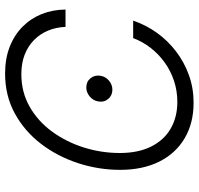

<svg xmlns="http://www.w3.org/2000/svg" viewBox="-33 -745 788 762"><g transform="rotate(-90 361.0 -364.0)"><path d="M334.5 10.3Q252.9 10.3 192.9 -25.4Q132.8 -61 100.3 -126.5Q67.9 -191.9 67.9 -281.2Q67.9 -366.7 94.5 -448.2Q121.1 -529.8 171.1 -595.2Q221.2 -660.6 291.7 -699.2Q362.3 -737.8 450.2 -737.8Q509.3 -737.8 556.2 -719.5Q603 -701.2 636 -668.5Q668.9 -635.7 686.3 -592.3Q703.6 -548.8 704.1 -498H635.3Q633.8 -535.6 620.4 -567.6Q606.9 -599.6 582.8 -623.3Q558.6 -647 524.7 -660.2Q490.7 -673.3 447.8 -673.3Q376.5 -673.3 318.6 -640.4Q260.7 -607.4 219.7 -551.3Q178.7 -495.1 156.7 -425.5Q134.8 -356 134.8 -282.7Q134.8 -209 160.6 -157.7Q186.5 -106.4 232.2 -80.3Q277.8 -54.2 337.4 -54.2Q381.3 -54.2 421.1 -67.4Q460.9 -80.6 494.1 -104.5Q527.3 -128.4 552 -160.2Q576.7 -191.9 590.8 -229.5H660.2Q643.1 -179.2 612.1 -135.7Q581.1 -92.3 538.3 -59.6Q495.6 -26.9 444.1 -8.3Q392.6 10.3 334.5 10.3ZM385.7 -312Q363.3 -312 349.4 -328.4Q335.4 -344.7 339.4 -368.2Q342.8 -388.2 359.1 -401.9Q375.5 -415.5 394.5 -415.5Q418 -415.5 431.4 -398.9Q444.8 -382.3 441.4 -359.9Q438.5 -339.8 422.4 -325.9Q406.2 -312 385.7 -312Z"/></g></svg>

Font: Inter 18pt Light
Style: Italic
Weight: 300
Italic angle: -9.3988°
Designer: Rasmus Andersson
Foundry: rsms
Version: Version 4.001;git-66647c0bb